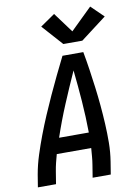

<svg xmlns="http://www.w3.org/2000/svg" viewBox="-105 -1059 809 1126"><g transform="rotate(-10 300.0 -495.5)"><path d="M27 0 39 -74Q49 -131 67 -187Q85 -243 106 -298.5Q127 -354 150.5 -409Q174 -464 199 -518.5Q224 -573 250 -627Q276 -681 303 -735H427Q437 -681 445 -627Q453 -573 460 -518.5Q467 -464 472 -409Q477 -354 480 -298.5Q483 -243 482.5 -186.5Q482 -130 473 -74L461 0H353L365 -74Q369 -98 371 -123Q373 -148 375 -173H170Q163 -148 157 -123.5Q151 -99 147 -74L135 0ZM200 -265H377Q376 -359 369 -452.5Q362 -546 352 -639Q310 -546 271 -453Q232 -360 200 -265ZM320 -802 210 -925 297 -985 385 -866 513 -991 587 -919 433 -802Z"/></g></svg>

Font: Iosevka Curly SmBdEx
Style: Italic
Weight: 600
Width: 7
Italic angle: -9°
Monospace: yes
Designer: Belleve Invis
Foundry: Belleve Invis
Version: Version 11.1.0; ttfautohint (v1.8.3)